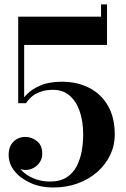

<svg xmlns="http://www.w3.org/2000/svg" viewBox="-20 -824 560 854"><path d="M216 10Q161.5 10 116.8 -9.8Q72 -29.5 45.2 -62.2Q18.5 -95 18.5 -135Q18.5 -172.5 39.8 -193.8Q61 -215 93 -215Q121 -215 144.5 -196.2Q168 -177.5 168 -141Q168 -119 157.2 -102.8Q146.5 -86.5 129.5 -77.2Q112.5 -68 93 -68Q80 -68 67 -74.2Q54 -80.5 43.2 -90.2Q32.5 -100 26 -112Q19.5 -124 19.5 -135H45.5Q45.5 -111.5 58 -90Q70.5 -68.5 92 -52Q113.5 -35.5 141.8 -26Q170 -16.5 202 -16.5Q247 -16.5 276 -35Q305 -53.5 321 -84.5Q337 -115.5 343.5 -152.2Q350 -189 350 -225.5Q350 -285 334.2 -329.8Q318.5 -374.5 288.8 -399.5Q259 -424.5 216.5 -424.5Q182 -424.5 157.8 -415Q133.5 -405.5 118.5 -391.8Q103.5 -378 95.5 -365H71Q79 -383.5 100.8 -405.8Q122.5 -428 160.5 -444.2Q198.5 -460.5 255 -460.5Q324 -460.5 377.2 -433Q430.5 -405.5 460.5 -353Q490.5 -300.5 490.5 -225.5Q490.5 -177 470 -134.2Q449.5 -91.5 412.5 -59Q375.5 -26.5 325.5 -8.2Q275.5 10 216 10ZM61 -365V-750H429.5V-804.5H456V-624H87.5V-365Z"/></svg>

Font: Bodoni Moda SC 9pt SemiBold
Style: Regular
Weight: 600
Designer: Owen Earl
Foundry: indestructible type
Version: Version 2.005